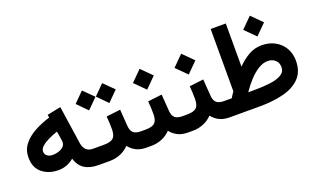

<svg xmlns="http://www.w3.org/2000/svg" viewBox="-74 -1072 2399 1462"><g transform="rotate(-20 1125.0 -341.0)"><path d="M524.9 0Q455.6 0 412.4 -27.6Q369.1 -55.2 351.1 -114.7Q294.9 -67.9 226.1 -67.9Q147 -67.9 94.2 -110.8Q41.5 -153.8 41.5 -236.3Q41.5 -296.9 76.4 -341.3Q111.3 -385.7 168.7 -417Q226.1 -448.2 293.9 -468.8L290.5 -492.2L400.9 -514.6L446.8 -203.6Q451.7 -171.9 470.9 -151.6Q490.2 -131.3 526.9 -131.3H541.5V0ZM326.2 -259.3Q326.2 -266.1 325 -274.2Q323.7 -282.2 322.3 -291.5L313 -348.1Q272.9 -334.5 238.5 -317.9Q204.1 -301.3 182.9 -282Q161.6 -262.7 161.6 -240.7Q161.6 -218.3 179 -205.1Q196.3 -191.9 224.6 -191.9Q248.5 -191.9 271.7 -199.5Q294.9 -207 310.5 -221.9Q326.2 -236.8 326.2 -259.3Z M762.7 -577.1 843.8 -497.1 762.7 -416 682.6 -497.1ZM598.6 -577.1 679.7 -497.1 598.6 -416 518.6 -497.1ZM522 -131.3H614.7Q669.9 -131.3 691.4 -151.4Q712.9 -171.4 712.9 -222.2Q712.9 -249.5 711.7 -275.4Q710.4 -301.3 708 -326.7L822.3 -340.3L832 -205.6Q834.5 -167 853.8 -149.2Q873 -131.3 914.1 -131.3H924.3V0H913.1Q863.3 0 828.9 -18.1Q794.4 -36.1 772.5 -65.4Q743.7 -34.2 702.4 -17.1Q661.1 0 614.7 0H522Z M1044.4 -326.7 1158.7 -340.3 1168.5 -205.6Q1170.9 -167 1190.2 -149.2Q1209.5 -131.3 1250.5 -131.3H1260.7V0H1249.5Q1199.7 0 1165.3 -18.1Q1130.9 -36.1 1108.9 -65.4Q1080.1 -34.2 1038.8 -17.1Q997.6 0 951.2 0H904.3V-131.3H951.2Q1006.3 -131.3 1027.8 -151.4Q1049.3 -171.4 1049.3 -222.2Q1049.3 -249.5 1048.1 -275.4Q1046.9 -301.3 1044.4 -326.7ZM1067.9 -582 1152.3 -497.6 1067.9 -413.1 983.4 -497.6Z M1381.3 -326.7 1495.6 -340.3 1505.4 -205.6Q1507.8 -167 1527.1 -149.2Q1546.4 -131.3 1587.4 -131.3H1597.7V0H1586.4Q1536.6 0 1502.2 -18.1Q1467.8 -36.1 1445.8 -65.4Q1417 -34.2 1375.7 -17.1Q1334.5 0 1288.1 0H1241.2V-131.3H1288.1Q1343.3 -131.3 1364.7 -151.4Q1386.2 -171.4 1386.2 -222.2Q1386.2 -249.5 1385 -275.4Q1383.8 -301.3 1381.3 -326.7ZM1404.8 -582 1489.3 -497.6 1404.8 -413.1 1320.3 -497.6Z M1995.1 -675.3 2079.6 -590.8 1995.1 -506.3 1910.6 -590.8ZM1650.4 -131.3Q1657.2 -143.1 1664.8 -154.3Q1672.4 -165.5 1680.2 -176.8V-682.1H1802.7V-332.5Q1849.1 -379.4 1896.7 -406Q1944.3 -432.6 2000 -433.1Q2061.5 -433.1 2108.4 -407.5Q2155.3 -381.8 2181.6 -336.9Q2208 -292 2208 -233.9Q2208 -146.5 2158.9 -95.2Q2109.9 -43.9 2024.9 -22Q1939.9 0 1831.1 0H1578.1V-131.3ZM2003.9 -304.2Q1965.8 -304.2 1927.2 -280.5Q1888.7 -256.8 1852.3 -217.5Q1815.9 -178.2 1784.2 -131.3H1835.4Q1906.7 -131.3 1963.9 -138.9Q2021 -146.5 2054.4 -166.7Q2087.9 -187 2087.9 -225.1Q2087.9 -260.7 2064.2 -282.5Q2040.5 -304.2 2003.9 -304.2Z"/></g></svg>

Font: Vazirmatn UI FD
Style: Bold
Weight: 700
Designer: Saber Rastikerdar
Foundry: Saber Rastikerdar
Version: Version 33.003